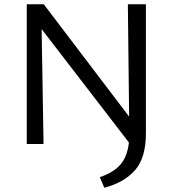

<svg xmlns="http://www.w3.org/2000/svg" viewBox="-20 -678 814 904"><path d="M667 -658V-50Q667 64 616.5 122.5Q566 181 471 206L450 156Q513 135 546 98Q579 61 587 -7L176 -541L185 0H106V-658H186L588 -129L582 -658Z"/></svg>

Font: Ysabeau SC Medium
Style: Regular
Weight: 500
Designer: Christian Thalmann (Catharsis Fonts)
Version: Version 0.003